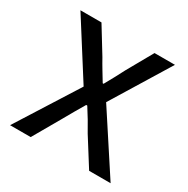

<svg xmlns="http://www.w3.org/2000/svg" viewBox="-130 -658 757 774"><g transform="rotate(30 249.0 -271.5)"><path d="M15 0H111L184 -127C203 -160 221 -193 240 -224H245C265 -193 285 -160 303 -127L383 0H483L304 -274L469 -543H374L307 -424C291 -393 275 -363 258 -333H254C236 -363 217 -393 200 -424L127 -543H29L194 -283Z"/></g></svg>

Font: Microsoft YaHei
Style: Regular
Weight: 400
Designer: Ryoko NISHIZUKA 西塚涼子 (kana, bopomofo & ideographs); Paul D. Hunt (Latin, Greek & Cyrillic); Sandoll Communications 산돌커뮤니
Foundry: Adobe
Version: Version 2.001;hotconv 1.0.111;makeotfexe 2.5.65597